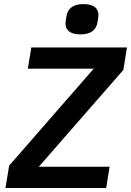

<svg xmlns="http://www.w3.org/2000/svg" viewBox="-20 -934 651 954"><path d="M524.5 -105.5H172.9L593 -586.6L610.8 -698.2H135.7L118.3 -592.7H445.7L25.6 -111.2L7.1 0H507.5ZM305.4 -817.5C305.4 -786.9 325.3 -763.1 379.6 -763.1C434.3 -763.1 458.1 -787.3 464.5 -823.2C467.3 -841.3 469.1 -852.6 469.1 -859.7C469.1 -889.9 449.2 -913.7 394.9 -913.7C340.2 -913.7 316.4 -889.6 310.4 -853.7C307.2 -835.6 305.4 -824.2 305.4 -817.5Z"/></svg>

Font: Margiela Mono Italic SmBold It
Style: Regular
Weight: 600
Designer: Mike Abbink, Paul van der Laan, Pieter van Rosmalen
Foundry: Bold Monday
Version: Version 2.003 2021